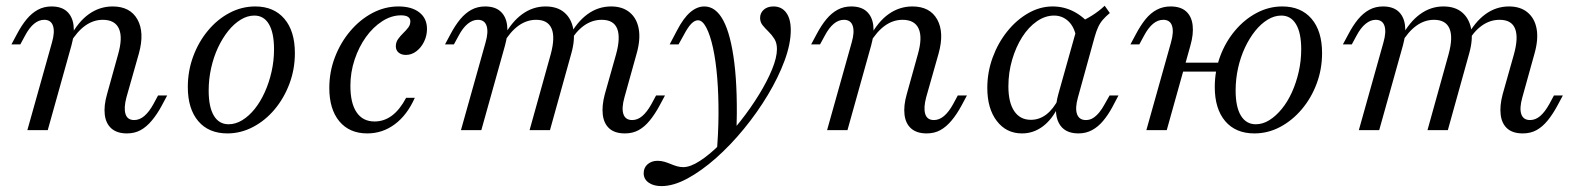

<svg xmlns="http://www.w3.org/2000/svg" viewBox="-20 -448 5420 661"><path d="M416.9 11.3Q383.1 11.3 363.7 -5.6Q344.4 -22.6 340.7 -53.2Q337.1 -83.9 348.4 -123.4L386.3 -259.7Q403.2 -318.5 389.5 -349.2Q375.8 -379.8 333.9 -379.8Q301.6 -379.8 273.4 -359.7Q245.2 -339.5 221 -299.2V-320.2Q249.2 -373.4 286.3 -399.6Q323.4 -425.8 367.7 -425.8Q428.2 -425.8 453.2 -381Q478.2 -336.3 458.1 -263.7L415.3 -112.9Q405.6 -76.6 412.1 -55.6Q418.5 -34.7 441.9 -34.7Q460.5 -34.7 477 -48.8Q493.5 -62.9 508.1 -89.5L524.2 -119.4H555.6L537.1 -84.7Q521 -54.8 502.8 -33.1Q484.7 -11.3 464.1 0Q443.5 11.3 416.9 11.3ZM74.2 0 158.9 -301.6Q169.4 -337.9 162.5 -358.9Q155.6 -379.8 132.3 -379.8Q113.7 -379.8 97.2 -366.1Q80.6 -352.4 66.1 -325L50 -295.2H19.4L37.9 -329.8Q54 -360.5 71.8 -381.9Q89.5 -403.2 110.5 -414.5Q131.5 -425.8 157.3 -425.8Q191.1 -425.8 210.1 -408.9Q229 -391.9 233.1 -361.7Q237.1 -331.5 225.8 -291.1L144.4 0Z M762.9 11.3Q698.4 11.3 662.5 -31Q626.6 -73.4 626.6 -148.4Q626.6 -204 645.2 -254Q663.7 -304 696 -342.7Q728.2 -381.5 770.2 -403.6Q812.1 -425.8 858.9 -425.8Q922.6 -425.8 958.9 -383.5Q995.2 -341.1 995.2 -265.3Q995.2 -209.7 976.6 -160.1Q958.1 -110.5 925.8 -71.8Q893.5 -33.1 851.2 -10.9Q808.9 11.3 762.9 11.3ZM766.9 -20.2Q791.1 -20.2 814.1 -34.3Q837.1 -48.4 856.9 -73Q876.6 -97.6 891.5 -130.6Q906.5 -163.7 914.9 -201.2Q923.4 -238.7 923.4 -278.2Q923.4 -334.7 906 -364.5Q888.7 -394.4 855.6 -394.4Q831.5 -394.4 808.5 -380.2Q785.5 -366.1 765.7 -341.5Q746 -316.9 730.6 -284.3Q715.3 -251.6 706.9 -213.7Q698.4 -175.8 698.4 -136.3Q698.4 -79.8 716.1 -50Q733.9 -20.2 766.9 -20.2Z M1244.4 11.3Q1183.1 11.3 1148.4 -30.2Q1113.7 -71.8 1113.7 -145.2Q1113.7 -200.8 1133.1 -251.2Q1152.4 -301.6 1185.9 -341.1Q1219.4 -380.6 1262.1 -403.2Q1304.8 -425.8 1351.6 -425.8Q1397.6 -425.8 1423.8 -405.2Q1450 -384.7 1450 -348.4Q1450 -325 1439.9 -304.4Q1429.8 -283.9 1413.3 -271.4Q1396.8 -258.9 1377.4 -258.9Q1362.1 -258.9 1352.4 -266.9Q1342.7 -275 1342.7 -288.7Q1342.7 -302.4 1350.4 -313.3Q1358.1 -324.2 1368.1 -333.9Q1378.2 -343.5 1385.5 -353.2Q1392.7 -362.9 1392.7 -374.2Q1392.7 -395.2 1360.5 -395.2Q1327.4 -395.2 1296 -375Q1264.5 -354.8 1239.9 -320.6Q1215.3 -286.3 1200.8 -242.7Q1186.3 -199.2 1186.3 -152.4Q1186.3 -92.7 1207.7 -61.3Q1229 -29.8 1269.4 -29.8Q1302.4 -29.8 1329.4 -50Q1356.5 -70.2 1378.2 -111.3H1408.1Q1381.5 -51.6 1339.1 -20.2Q1296.8 11.3 1244.4 11.3Z M2131.5 11.3Q2096.8 11.3 2077.8 -5.6Q2058.9 -22.6 2055.2 -53.2Q2051.6 -83.9 2062.1 -123.4L2100.8 -260.5Q2116.9 -318.5 2104.8 -349.2Q2092.7 -379.8 2051.6 -379.8Q2018.5 -379.8 1990.3 -359.7Q1962.1 -339.5 1939.5 -300L1938.7 -321Q1966.1 -372.6 2002.8 -399.2Q2039.5 -425.8 2083.9 -425.8Q2123.4 -425.8 2148 -405.2Q2172.6 -384.7 2179 -348.4Q2185.5 -312.1 2171.8 -263.7L2129.8 -112.9Q2119.4 -75.8 2126.2 -55.2Q2133.1 -34.7 2156.5 -34.7Q2175 -34.7 2191.1 -48.4Q2207.3 -62.1 2222.6 -89.5L2238.7 -119.4H2269.4L2250.8 -84.7Q2234.7 -54.8 2216.9 -33.1Q2199.2 -11.3 2178.6 0Q2158.1 11.3 2131.5 11.3ZM1566.9 0 1651.6 -301.6Q1662.1 -337.9 1655.2 -358.9Q1648.4 -379.8 1625 -379.8Q1607.3 -379.8 1590.3 -366.1Q1573.4 -352.4 1558.9 -325L1542.7 -295.2H1512.1L1530.6 -329.8Q1546.8 -360.5 1564.5 -381.9Q1582.3 -403.2 1603.2 -414.5Q1624.2 -425.8 1650 -425.8Q1683.9 -425.8 1702.8 -408.9Q1721.8 -391.9 1725.8 -361.7Q1729.8 -331.5 1718.5 -291.1L1637.1 0ZM1803.2 0 1875.8 -260.5Q1891.9 -319.4 1879 -349.6Q1866.1 -379.8 1825.8 -379.8Q1793.5 -379.8 1765.3 -359.7Q1737.1 -339.5 1713.7 -300V-321Q1741.1 -372.6 1777.8 -399.2Q1814.5 -425.8 1858.1 -425.8Q1898.4 -425.8 1922.6 -405.2Q1946.8 -384.7 1953.6 -348.4Q1960.5 -312.1 1946.8 -263.7L1873.4 0Z M2257.3 192.7Q2229.8 192.7 2212.9 180.6Q2196 168.5 2196 148.4Q2196 129 2209.7 117.3Q2223.4 105.6 2243.5 105.6Q2256.5 105.6 2267.3 108.9Q2278.2 112.1 2288.7 116.5Q2299.2 121 2310.1 124.2Q2321 127.4 2332.3 127.4Q2356.5 127.4 2389.5 106Q2422.6 84.7 2458.9 48.4Q2495.2 12.1 2529.8 -31.9Q2564.5 -75.8 2592.7 -121.8Q2621 -167.7 2637.9 -208.9Q2654.8 -250 2654.8 -279Q2654.8 -300 2646 -314.1Q2637.1 -328.2 2625.8 -339.1Q2614.5 -350 2605.6 -360.9Q2596.8 -371.8 2596.8 -386.3Q2596.8 -403.2 2609.3 -414.5Q2621.8 -425.8 2642.7 -425.8Q2671 -425.8 2686.7 -404.4Q2702.4 -383.1 2702.4 -344.4Q2702.4 -296.8 2681 -239.1Q2659.7 -181.5 2623.4 -121Q2587.1 -60.5 2541.1 -4.4Q2495.2 51.6 2445.2 96Q2395.2 140.3 2346.8 166.5Q2298.4 192.7 2257.3 192.7ZM2446.8 84.7Q2453.2 14.5 2453.6 -53.2Q2454 -121 2449.2 -179.8Q2444.4 -238.7 2434.7 -283.1Q2425 -327.4 2411.7 -352.8Q2398.4 -378.2 2383.1 -378.2Q2371.8 -378.2 2360.1 -366.5Q2348.4 -354.8 2333.1 -325.8L2316.1 -295.2H2285.5L2310.5 -342.7Q2333.1 -386.3 2356.5 -406Q2379.8 -425.8 2404.8 -425.8Q2444.4 -425.8 2470.2 -377.4Q2496 -329 2508.1 -231.5Q2520.2 -133.9 2515.3 12.9Q2504.8 25.8 2494.4 37.5Q2483.9 49.2 2472.2 60.9Q2460.5 72.6 2446.8 84.7Z M3170.2 11.3Q3136.3 11.3 3116.9 -5.6Q3097.6 -22.6 3094 -53.2Q3090.3 -83.9 3101.6 -123.4L3139.5 -259.7Q3156.5 -318.5 3142.7 -349.2Q3129 -379.8 3087.1 -379.8Q3054.8 -379.8 3026.6 -359.7Q2998.4 -339.5 2974.2 -299.2V-320.2Q3002.4 -373.4 3039.5 -399.6Q3076.6 -425.8 3121 -425.8Q3181.5 -425.8 3206.5 -381Q3231.5 -336.3 3211.3 -263.7L3168.5 -112.9Q3158.9 -76.6 3165.3 -55.6Q3171.8 -34.7 3195.2 -34.7Q3213.7 -34.7 3230.2 -48.8Q3246.8 -62.9 3261.3 -89.5L3277.4 -119.4H3308.9L3290.3 -84.7Q3274.2 -54.8 3256 -33.1Q3237.9 -11.3 3217.3 0Q3196.8 11.3 3170.2 11.3ZM2827.4 0 2912.1 -301.6Q2922.6 -337.9 2915.7 -358.9Q2908.9 -379.8 2885.5 -379.8Q2866.9 -379.8 2850.4 -366.1Q2833.9 -352.4 2819.4 -325L2803.2 -295.2H2772.6L2791.1 -329.8Q2807.3 -360.5 2825 -381.9Q2842.7 -403.2 2863.7 -414.5Q2884.7 -425.8 2910.5 -425.8Q2944.4 -425.8 2963.3 -408.9Q2982.3 -391.9 2986.3 -361.7Q2990.3 -331.5 2979 -291.1L2897.6 0Z M3498.4 11.3Q3444.4 11.3 3411.7 -31.5Q3379 -74.2 3379 -145.2Q3379 -200 3397.6 -250.4Q3416.1 -300.8 3448 -340.3Q3479.8 -379.8 3520.2 -402.8Q3560.5 -425.8 3604 -425.8Q3643.5 -425.8 3677.8 -407.7Q3712.1 -389.5 3737.1 -357.3L3686.3 -314.5Q3679.8 -354 3658.9 -374.2Q3637.9 -394.4 3608.9 -394.4Q3578.2 -394.4 3549.6 -374.6Q3521 -354.8 3499.2 -320.6Q3477.4 -286.3 3464.5 -242.3Q3451.6 -198.4 3451.6 -150.8Q3451.6 -95.2 3471.8 -65.3Q3491.9 -35.5 3529 -35.5Q3558.1 -35.5 3582.3 -54Q3606.5 -72.6 3625 -108.9L3624.2 -82.3Q3602.4 -37.1 3570.2 -12.9Q3537.9 11.3 3498.4 11.3ZM3692.7 11.3Q3643.5 11.3 3625 -25Q3606.5 -61.3 3623.4 -123.4L3692.7 -370.2Q3716.1 -379.8 3739.9 -394.8Q3763.7 -409.7 3783.1 -428.2L3800.8 -403.2Q3786.3 -391.1 3776.6 -379.8Q3766.9 -368.5 3760.5 -354.4Q3754 -340.3 3748.4 -320.2L3691.1 -112.9Q3680.6 -75.8 3687.9 -55.2Q3695.2 -34.7 3718.5 -34.7Q3732.3 -34.7 3743.5 -41.9Q3754.8 -49.2 3764.9 -61.7Q3775 -74.2 3783.1 -89.5L3800 -119.4H3830.6L3808.9 -78.2Q3794.4 -51.6 3777.4 -31.5Q3760.5 -11.3 3739.5 0Q3718.5 11.3 3692.7 11.3Z M3926.6 0 4011.3 -301.6Q4021.8 -338.7 4014.9 -359.3Q4008.1 -379.8 3984.7 -379.8Q3966.1 -379.8 3949.6 -366.1Q3933.1 -352.4 3918.5 -325L3902.4 -295.2H3871.8L3890.3 -329.8Q3906.5 -360.5 3923.8 -381.9Q3941.1 -403.2 3962.5 -414.5Q3983.9 -425.8 4009.7 -425.8Q4044.4 -425.8 4063.3 -408.9Q4082.3 -391.9 4085.9 -361.3Q4089.5 -330.6 4078.2 -291.1L3996.8 0ZM4021.8 -201.6 4030.6 -232.3H4204L4197.6 -201.6ZM4298.4 11.3Q4233.9 11.3 4198 -31Q4162.1 -73.4 4162.1 -148.4Q4162.1 -204 4180.6 -254Q4199.2 -304 4231.9 -342.7Q4264.5 -381.5 4306.5 -403.6Q4348.4 -425.8 4394.4 -425.8Q4458.9 -425.8 4495.2 -383.5Q4531.5 -341.1 4531.5 -265.3Q4531.5 -209.7 4512.9 -160.1Q4494.4 -110.5 4461.7 -71.8Q4429 -33.1 4387.1 -10.9Q4345.2 11.3 4298.4 11.3ZM4303.2 -20.2Q4327.4 -20.2 4350 -34.3Q4372.6 -48.4 4392.7 -73Q4412.9 -97.6 4427.8 -130.6Q4442.7 -163.7 4451.2 -201.2Q4459.7 -238.7 4459.7 -278.2Q4459.7 -334.7 4441.9 -364.5Q4424.2 -394.4 4391.1 -394.4Q4366.9 -394.4 4344 -380.2Q4321 -366.1 4301.2 -341.5Q4281.5 -316.9 4266.1 -284.3Q4250.8 -251.6 4242.3 -213.7Q4233.9 -175.8 4233.9 -136.3Q4233.9 -79.8 4252 -50Q4270.2 -20.2 4303.2 -20.2Z M5222.6 11.3Q5187.9 11.3 5169 -5.6Q5150 -22.6 5146.4 -53.2Q5142.7 -83.9 5153.2 -123.4L5191.9 -260.5Q5208.1 -318.5 5196 -349.2Q5183.9 -379.8 5142.7 -379.8Q5109.7 -379.8 5081.5 -359.7Q5053.2 -339.5 5030.6 -300L5029.8 -321Q5057.3 -372.6 5094 -399.2Q5130.6 -425.8 5175 -425.8Q5214.5 -425.8 5239.1 -405.2Q5263.7 -384.7 5270.2 -348.4Q5276.6 -312.1 5262.9 -263.7L5221 -112.9Q5210.5 -75.8 5217.3 -55.2Q5224.2 -34.7 5247.6 -34.7Q5266.1 -34.7 5282.3 -48.4Q5298.4 -62.1 5313.7 -89.5L5329.8 -119.4H5360.5L5341.9 -84.7Q5325.8 -54.8 5308.1 -33.1Q5290.3 -11.3 5269.8 0Q5249.2 11.3 5222.6 11.3ZM4658.1 0 4742.7 -301.6Q4753.2 -337.9 4746.4 -358.9Q4739.5 -379.8 4716.1 -379.8Q4698.4 -379.8 4681.5 -366.1Q4664.5 -352.4 4650 -325L4633.9 -295.2H4603.2L4621.8 -329.8Q4637.9 -360.5 4655.6 -381.9Q4673.4 -403.2 4694.4 -414.5Q4715.3 -425.8 4741.1 -425.8Q4775 -425.8 4794 -408.9Q4812.9 -391.9 4816.9 -361.7Q4821 -331.5 4809.7 -291.1L4728.2 0ZM4894.4 0 4966.9 -260.5Q4983.1 -319.4 4970.2 -349.6Q4957.3 -379.8 4916.9 -379.8Q4884.7 -379.8 4856.5 -359.7Q4828.2 -339.5 4804.8 -300V-321Q4832.3 -372.6 4869 -399.2Q4905.6 -425.8 4949.2 -425.8Q4989.5 -425.8 5013.7 -405.2Q5037.9 -384.7 5044.8 -348.4Q5051.6 -312.1 5037.9 -263.7L4964.5 0Z"/></svg>

Font: Playfair 12pt Light
Style: Italic
Weight: 300
Italic angle: -15.6°
Designer: Claus Eggers Sørensen
Foundry: Claus Eggers Sørensen
Version: Version 2.000;gftools[0.9.28]